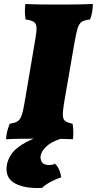

<svg xmlns="http://www.w3.org/2000/svg" viewBox="-20 -699 488 968"><path d="M158 -501Q165 -540 164 -560Q163 -580 150.5 -588.5Q138 -597 109 -601Q106 -618 105.5 -638.5Q105 -659 108 -679Q145 -677 186.5 -676.5Q228 -676 276 -676Q315 -676 359.5 -676.5Q404 -677 448 -679Q448 -660 445 -640.5Q442 -621 434 -601Q407 -598 393 -589.5Q379 -581 371.5 -556.5Q364 -532 355 -481L303 -180Q296 -138 297 -117Q298 -96 310 -88Q322 -80 346 -75Q349 -56 349.5 -37Q350 -18 348 3Q305 1 269.5 0.5Q234 0 185 0Q130 0 87.5 0.5Q45 1 10 3Q12 -19 16.5 -37Q21 -55 29 -75Q54 -79 67 -86.5Q80 -94 88 -114.5Q96 -135 103 -177ZM207 -21 288 0Q238 16 213.5 39.5Q189 63 185 86Q182 102 191 117.5Q200 133 228 133Q236 133 244 131.5Q252 130 257 126Q271 139 279 159Q287 179 289 195Q263 203 236 217.5Q209 232 192 248Q185 249 180.5 249Q176 249 169 249Q89 249 46 219.5Q3 190 16 126Q21 104 36.5 79.5Q52 55 91.5 29.5Q131 4 207 -21Z"/></svg>

Font: Vollkorn Black
Style: Italic
Weight: 900
Italic angle: -11°
Designer: Friedrich Althausen
Foundry: Friedrich Althausen
Version: Version 5.000; ttfautohint (v1.8.3)